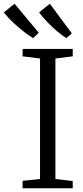

<svg xmlns="http://www.w3.org/2000/svg" viewBox="-84 -1004 444 1024"><path d="M129.5 -49.5V-692L36.5 -703.5V-743H304V-703.5L211.5 -692V-49.5L304 -38.5V0H36.5V-39.5ZM92 -801Q74.5 -811.5 53.8 -827Q33 -842.5 11.5 -861Q-10 -879.5 -29.5 -899.2Q-49 -919 -63.5 -938L-6 -984L122.5 -829.5L93 -801ZM269 -801Q246.5 -815.5 220.2 -837.5Q194 -859.5 168.8 -886Q143.5 -912.5 124.5 -938L182 -984L299 -826L270 -801Z"/></svg>

Font: Merriweather 36pt Light
Style: Regular
Weight: 300
Designer: Eben Sorkin
Foundry: Eben Sorkin
Version: Version 2.100